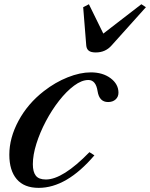

<svg xmlns="http://www.w3.org/2000/svg" viewBox="-20 -876 708 906"><path d="M162.5 10.5Q94 10.5 59 -30.5Q24 -71.5 24 -146Q24 -225.5 67.5 -306.2Q111 -387 187 -446Q241 -488 299.5 -511.2Q358 -534.5 408.5 -534.5Q465 -534.5 502 -506.8Q539 -479 539 -438.5Q539 -419 525.5 -406.8Q512 -394.5 490 -394.5Q448.5 -394.5 440.5 -445.5Q432.5 -498.5 397 -498.5Q365.5 -498.5 329.5 -471.8Q293.5 -445 259 -401Q224.5 -357 196.5 -304Q168.5 -251 151.8 -198Q135 -145 135 -101Q135 -65 149 -47Q163 -29 196.5 -29Q276.5 -29 402 -158L425.5 -143Q294.5 10.5 162.5 10.5ZM432 -628.5Q409 -628.5 398.8 -636.8Q388.5 -645 387 -661.5L372.5 -842L399.5 -856L467.5 -717.5L647 -856L668.5 -842L506.5 -661.5Q477.5 -628.5 432 -628.5Z"/></svg>

Font: Libre Caslon Text Medium Italic
Style: Regular
Weight: 500
Italic angle: -22.583°
Designer: Pablo Impallari, Rodrigo Fuenzalida, Katja Schimmel
Foundry: Pablo Impallari, Rodrigo Fuenzalida
Version: Version 2.000